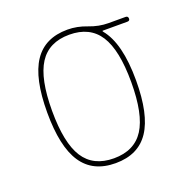

<svg xmlns="http://www.w3.org/2000/svg" viewBox="-103 -625 706 730"><g transform="rotate(-20 250.0 -260.0)"><path d="M366.7 -449.7Q328.1 -509.8 245.1 -509.8Q162.1 -509.8 123.5 -449.7Q85 -389.6 85 -259.8Q85 -129.9 123.5 -69.8Q162.1 -9.8 245.1 -9.8Q328.1 -9.8 366.7 -69.8Q405.3 -129.9 405.3 -259.8Q405.3 -389.6 366.7 -449.7ZM245.1 -530.3Q284.2 -530.3 323.2 -515.1Q362.3 -500 400.4 -500H469.7Q479.5 -500 480 -490.2Q480.5 -480.5 469.7 -480.5H370.1Q369.1 -480.5 369.1 -479Q369.1 -477.5 369.6 -477.5Q370.1 -477.5 370.1 -476.6Q424.8 -411.1 424.8 -259.8Q424.8 -122.1 380.9 -56.2Q336.9 9.8 245.1 9.8Q153.3 9.8 109.4 -56.2Q65.4 -122.1 65.4 -260.3Q65.4 -398.4 109.4 -464.4Q153.3 -530.3 245.1 -530.3Z"/></g></svg>

Font: Rounded-X Mgen+ 2m thin
Style: Regular
Weight: 100
Designer: [Source Han Sans]
Ryoko NISHIZUKA  (kana & ideographs); Paul D. Hunt (Latin, Greek & Cyrillic); Wenlong ZHANG  (bopomofo
Version: Version 1.059.20150602